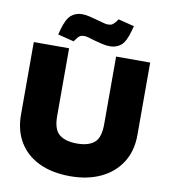

<svg xmlns="http://www.w3.org/2000/svg" viewBox="-97 -991 950 1082"><g transform="rotate(10 378.0 -450.0)"><path d="M377 9Q274 9 199.5 -26.5Q125 -62 85 -128Q45 -194 45 -285V-700H247V-312Q247 -235 282.5 -207Q318 -179 383 -179Q448 -179 482 -207Q516 -235 516 -312V-700H711V-285Q711 -194 669 -128Q627 -62 552 -26.5Q477 9 377 9ZM265 -743 173 -766 181 -796Q198 -857 223.5 -879.5Q249 -902 287 -902Q308 -902 331.5 -896Q355 -890 377 -884Q397 -879 412.5 -874.5Q428 -870 438 -870Q455 -870 463.5 -875.5Q472 -881 482 -893L494 -909L585 -886L577 -857Q561 -796 535 -773.5Q509 -751 471 -751Q450 -751 426.5 -756.5Q403 -762 381 -768Q362 -774 346 -778.5Q330 -783 320 -783Q304 -783 295 -777.5Q286 -772 277 -759Z"/></g></svg>

Font: REM ExtraBold
Style: Regular
Weight: 800
Designer: Octavio Pardo
Foundry: Ashler Design
Version: Version 1.005;gftools[0.9.28]